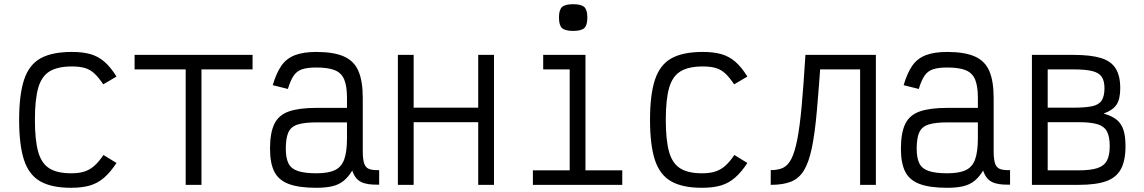

<svg xmlns="http://www.w3.org/2000/svg" viewBox="-20 -879 5440 913"><path d="M318 14Q225 14 171 -17Q117 -48 94 -119Q71 -190 71 -309Q71 -429 94.5 -500Q118 -571 172.5 -601.5Q227 -632 322 -632Q374 -632 410.5 -621.5Q447 -611 476.5 -585.5Q506 -560 534 -515L471 -478Q449 -511 429 -529.5Q409 -548 384 -555.5Q359 -563 322 -563Q255 -563 216.5 -540Q178 -517 162 -462Q146 -407 146 -309Q146 -213 161.5 -157.5Q177 -102 214.5 -78.5Q252 -55 318 -55Q355 -55 380.5 -63Q406 -71 427.5 -89.5Q449 -108 472 -142L534 -104Q505 -60 475 -34Q445 -8 408 3Q371 14 318 14Z M863 0V-618H938V0ZM620 -549V-618H1181V-549Z M1484 14Q1402 14 1353.5 -4Q1305 -22 1284.5 -62.5Q1264 -103 1264 -172Q1264 -247 1284.5 -289.5Q1305 -332 1353.5 -349Q1402 -366 1484 -366H1630V-414Q1630 -469 1617 -500.5Q1604 -532 1572.5 -545Q1541 -558 1484 -558Q1442 -558 1416.5 -549.5Q1391 -541 1376 -518.5Q1361 -496 1349 -456L1277 -474Q1294 -532 1318 -566.5Q1342 -601 1382 -616.5Q1422 -632 1484 -632Q1567 -632 1615.5 -610.5Q1664 -589 1684.5 -541Q1705 -493 1705 -414V-162Q1705 -123 1711.5 -102.5Q1718 -82 1735 -75.5Q1752 -69 1783 -70V-1Q1727 1 1697.5 -13.5Q1668 -28 1655 -68Q1637 -38 1614.5 -19.5Q1592 -1 1560.5 6.5Q1529 14 1484 14ZM1484 -55Q1541 -55 1572.5 -70Q1604 -85 1617 -121.5Q1630 -158 1630 -221V-297H1484Q1428 -297 1396 -287Q1364 -277 1351.5 -250Q1339 -223 1339 -172Q1339 -128 1351.5 -102.5Q1364 -77 1396 -66Q1428 -55 1484 -55Z M2254 0V-618H2329V0ZM1872 0V-618H1947V0ZM1901 -298V-367H2300V-298Z M2689 0V-596L2736 -549H2563V-618H2764V0ZM2514 0V-69H2939V0ZM2705 -732Q2667 -732 2652.5 -745.5Q2638 -759 2638 -796Q2638 -832 2652.5 -845.5Q2667 -859 2705 -859Q2744 -859 2758.5 -845.5Q2773 -832 2773 -796Q2773 -759 2758.5 -745.5Q2744 -732 2705 -732Z M3318 14Q3225 14 3171 -17Q3117 -48 3094 -119Q3071 -190 3071 -309Q3071 -429 3094.5 -500Q3118 -571 3172.5 -601.5Q3227 -632 3322 -632Q3374 -632 3410.5 -621.5Q3447 -611 3476.5 -585.5Q3506 -560 3534 -515L3471 -478Q3449 -511 3429 -529.5Q3409 -548 3384 -555.5Q3359 -563 3322 -563Q3255 -563 3216.5 -540Q3178 -517 3162 -462Q3146 -407 3146 -309Q3146 -213 3161.5 -157.5Q3177 -102 3214.5 -78.5Q3252 -55 3318 -55Q3355 -55 3380.5 -63Q3406 -71 3427.5 -89.5Q3449 -108 3472 -142L3534 -104Q3505 -60 3475 -34Q3445 -8 3408 3Q3371 14 3318 14Z M4070 0V-549H3831V-618H4145V0ZM3645 0V-70Q3679 -70 3702.5 -80.5Q3726 -91 3742.5 -122.5Q3759 -154 3771 -214.5Q3783 -275 3792 -373.5Q3801 -472 3810 -618H3885Q3874 -462 3864.5 -353.5Q3855 -245 3840.5 -175.5Q3826 -106 3802.5 -68Q3779 -30 3741 -15Q3703 0 3645 0Z M4484 14Q4402 14 4353.5 -4Q4305 -22 4284.5 -62.5Q4264 -103 4264 -172Q4264 -247 4284.5 -289.5Q4305 -332 4353.5 -349Q4402 -366 4484 -366H4630V-414Q4630 -469 4617 -500.5Q4604 -532 4572.5 -545Q4541 -558 4484 -558Q4442 -558 4416.5 -549.5Q4391 -541 4376 -518.5Q4361 -496 4349 -456L4277 -474Q4294 -532 4318 -566.5Q4342 -601 4382 -616.5Q4422 -632 4484 -632Q4567 -632 4615.5 -610.5Q4664 -589 4684.5 -541Q4705 -493 4705 -414V-162Q4705 -123 4711.5 -102.5Q4718 -82 4735 -75.5Q4752 -69 4783 -70V-1Q4727 1 4697.5 -13.5Q4668 -28 4655 -68Q4637 -38 4614.5 -19.5Q4592 -1 4560.5 6.5Q4529 14 4484 14ZM4484 -55Q4541 -55 4572.5 -70Q4604 -85 4617 -121.5Q4630 -158 4630 -221V-297H4484Q4428 -297 4396 -287Q4364 -277 4351.5 -250Q4339 -223 4339 -172Q4339 -128 4351.5 -102.5Q4364 -77 4396 -66Q4428 -55 4484 -55Z M4887 0V-618H5084Q5167 -618 5215.5 -603Q5264 -588 5285.5 -553Q5307 -518 5307 -460Q5307 -408 5289.5 -381.5Q5272 -355 5228 -339Q5267 -328 5289.5 -310Q5312 -292 5322 -262Q5332 -232 5332 -184Q5332 -116 5310.5 -75.5Q5289 -35 5240.5 -17.5Q5192 0 5109 0ZM4962 -69H5109Q5166 -69 5198 -79.5Q5230 -90 5243.5 -115Q5257 -140 5257 -184Q5257 -230 5243.5 -254.5Q5230 -279 5198 -288.5Q5166 -298 5109 -298H4962ZM4962 -367H5084Q5142 -367 5174 -374Q5206 -381 5219 -401.5Q5232 -422 5232 -460Q5232 -494 5219 -513.5Q5206 -533 5174 -541Q5142 -549 5084 -549H4962Z"/></svg>

Font: Victor Mono
Style: Regular
Weight: 400
Monospace: yes
Designer: Rune Bjørnerås
Version: Version 1.561;gftools[0.9.30]